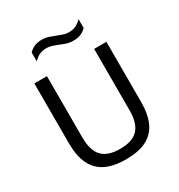

<svg xmlns="http://www.w3.org/2000/svg" viewBox="-184 -905 968 1036"><g transform="rotate(-30 300.0 -386.5)"><path d="M301 7.5Q223.5 7.5 173.8 -17.2Q124 -42 99.8 -92.8Q75.5 -143.5 75.5 -222V-595H154V-213.5Q154 -132.5 189 -95Q224 -57.5 301 -57.5Q378.5 -57.5 413.2 -95Q448 -132.5 448 -213.5V-595H524.5V-222Q524.5 -143.5 500.8 -92.8Q477 -42 427.5 -17.2Q378 7.5 301 7.5ZM374.5 -689Q351.5 -689 331.8 -695.5Q312 -702 293.5 -710Q277 -716.5 260.5 -722Q244 -727.5 227 -727.5Q201.5 -727.5 182.8 -718.8Q164 -710 146.5 -691.5V-746.5Q161 -762.5 181 -771Q201 -779.5 227.5 -779.5Q250.5 -779.5 270.2 -772.8Q290 -766 308.5 -758.5Q325 -752 341.5 -746.2Q358 -740.5 375 -740.5Q400.5 -740.5 419.5 -749.5Q438.5 -758.5 455.5 -776.5V-721.5Q441.5 -706 421.5 -697.5Q401.5 -689 374.5 -689Z"/></g></svg>

Font: Encode Sans SC SemiCondensed
Style: Regular
Weight: 400
Width: 4
Designer: Multiple Designers
Foundry: Impallari Type
Version: Version 3.002